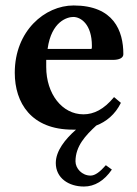

<svg xmlns="http://www.w3.org/2000/svg" viewBox="-20 -464 501 702"><path d="M397 -109C360 -64 323 -46 285 -46C207 -46 149 -121 149 -219V-245H392C416 -245 431 -252 431 -266C431 -351 396 -444 249 -444C144 -444 34 -351 34 -198C34 -88 94 10 246 10C250 10 254 10 258 10C218 45 184 88 184 132C184 187 231 218 287 218C326 218 361 197 389 156L367 140C346 164 328 178 311 178C280 178 256 152 256 126C256 70 293 31 332 -5C368 -19 401 -45 422 -88ZM154 -285C168 -387 227 -402 248 -402C275 -402 316 -376 316 -296C316 -290 316 -287 314 -285Z"/></svg>

Font: Libertinus Serif Semibold
Style: Regular
Weight: 600
Designer: Philipp H. Poll, Khaled Hosny
Foundry: Caleb Maclennan
Version: Version 7.050;RELEASE